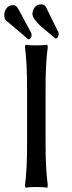

<svg xmlns="http://www.w3.org/2000/svg" viewBox="-22 -863 336 893"><path d="M-2 -793.9Q-2 -810.5 8.5 -824.7Q19 -838.9 39.1 -838.9Q53.7 -838.9 62 -823.2L121.1 -713.9V-714.8Q125 -708.5 125 -700.2Q125 -691.9 120.6 -686Q116.2 -680.2 111.8 -680.2Q108.9 -680.2 104 -685.1L4.9 -769Q-2 -775.9 -2 -793.9ZM128.9 -797.9Q128.9 -814.5 139.4 -828.6Q149.9 -842.8 169.9 -842.8Q183.1 -842.8 190.9 -832L247.1 -717.8V-719.2Q251 -712.9 251 -704.1Q251 -695.8 246.6 -689.9Q242.2 -684.1 237.8 -684.1Q234.9 -684.1 230 -689Q222.7 -695.3 200.9 -713.1Q179.2 -731 166 -742.7Q152.8 -754.4 140.9 -770.3Q128.9 -786.1 128.9 -797.9ZM147 -651.9Q180.2 -651.9 198.2 -654.8L200.2 -644Q189.9 -574.2 189.9 -444.8V-200.2Q189.9 -76.2 200.2 -1L198.2 9.8Q180.2 6.8 147 6.8Q114.3 6.8 96.2 9.8L94.2 -1Q104 -68.8 104 -200.2V-444.8Q104 -572.8 94.2 -644L96.2 -654.8Q114.3 -651.9 147 -651.9Z"/></svg>

Font: Linear Smooth Low Contrast
Style: Regular
Weight: 500
Designer: Philipp H. Poll, Flanker
Foundry: Philipp H. Poll, reworked by Flanker
Version: Version 1.010 | FøM Fix